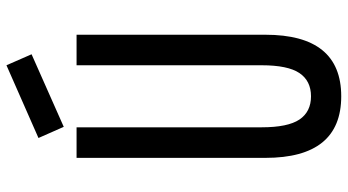

<svg xmlns="http://www.w3.org/2000/svg" viewBox="-252 -774 1036 571"><g transform="rotate(-90 265.5 -488.0)"><path d="M174.3 -815.9 141.1 -891.1 357.4 -986.3 390.1 -911.6ZM82 -216.3V-777.8H172.9V-227.5Q172.9 -149.4 196 -115Q219.2 -80.6 265.1 -80.6Q311 -80.6 334.2 -115Q357.4 -149.4 357.4 -227.5V-777.8H448.2V-216.3Q448.2 9.3 265.1 9.3Q82 9.3 82 -216.3Z"/></g></svg>

Font: Voltaire
Style: Regular
Weight: 400
Designer: Yvonne Schttler
Foundry: Yvonne Schttler
Version: Version 1.003